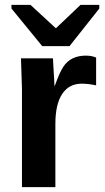

<svg xmlns="http://www.w3.org/2000/svg" viewBox="-20 -767 429 787"><path d="M207 0H70V-404Q70 -412 66 -528H197Q198 -521 200 -475Q203 -430 203 -416H205Q224 -470 240 -494Q270 -539 332 -539Q356 -539 374 -531V-417Q343 -424 315 -424Q263 -424 235 -382Q207 -340 207 -259ZM387 -732 265 -578H153L27 -732V-747H105L208 -652H210L310 -747H387Z"/></svg>

Font: Libra Sans
Style: Bold
Weight: 700
Foundry: Context Ltd
Version: Version 1.000